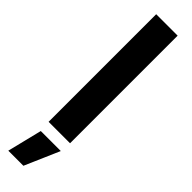

<svg xmlns="http://www.w3.org/2000/svg" viewBox="-330 -706 918 918"><g transform="rotate(45 128.5 -247.5)"><path d="M201.2 -727.5V0H56.2V-727.5ZM17.6 233.9 61 57.6H196.3L119.6 233.9Z"/></g></svg>

Font: Inter 24pt
Style: Bold
Weight: 700
Designer: Rasmus Andersson
Foundry: rsms
Version: Version 4.001;git-66647c0bb